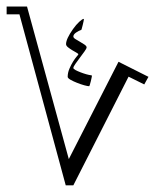

<svg xmlns="http://www.w3.org/2000/svg" viewBox="-20 -510 483 579"><path d="M415 -255.4 367.7 -278.8 201.2 48.8H178.2L38.6 -466.8H0V-490.2H61.5L187.5 -30.3L337.4 -323.7L427.7 -278.3ZM257.3 -281.7Q257.3 -280.8 256.3 -275.9Q255.4 -271 253.9 -265.1Q252.4 -259.3 251 -254.6Q249.5 -250 249 -250Q244.6 -250 233.9 -252.9Q223.1 -255.9 212.2 -260.3Q201.2 -264.6 192.6 -269.5Q184.1 -274.4 184.1 -278.3Q184.1 -290.5 189.2 -302.5Q194.3 -314.5 200.2 -324Q206.1 -333.5 211.2 -339.4Q216.3 -345.2 216.3 -346.2Q216.3 -348.1 210.4 -351.3Q204.6 -354.5 197.8 -358.6Q190.9 -362.8 185.1 -367.4Q179.2 -372.1 179.2 -377Q179.2 -392.6 200.2 -422.4Q209.5 -435.5 219 -444.3Q228.5 -453.1 232.4 -453.1Q232.9 -453.1 232.9 -451.2Q232.9 -450.2 231.9 -445.3Q231 -440.4 229.5 -434.8Q228 -429.2 226.8 -424.6Q225.6 -419.9 225.1 -419.9Q217.8 -417.5 209.5 -411.9Q201.2 -406.2 201.2 -399.9Q201.2 -396 207.5 -392.1Q213.9 -388.2 221.2 -384Q228.5 -379.9 234.9 -375.5Q241.2 -371.1 241.2 -367.2Q241.2 -363.8 234.9 -355Q228.5 -346.2 221.2 -336.4Q213.9 -326.7 207.5 -317.6Q201.2 -308.6 201.2 -305.2Q201.2 -302.2 207.5 -298.8Q213.9 -295.4 222.7 -292Q231.4 -288.6 240.2 -286.1Q249 -283.7 253.4 -283.2Q257.3 -282.7 257.3 -281.7Z"/></svg>

Font: Scheherazade
Style: Regular
Weight: 400
Designer: SIL International
Foundry: SIL International
Version: Version 2.100 (build 932/914)